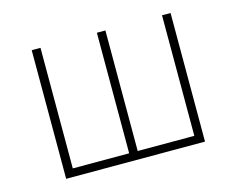

<svg xmlns="http://www.w3.org/2000/svg" viewBox="-79 -643 939 760"><g transform="rotate(-15 390.0 -263.5)"><path d="M105 0V-527H141V-33H372V-527H407V-33H639V-527H674V0Z"/></g></svg>

Font: Noto Sans KR Thin
Style: Regular
Weight: 100
Designer: Ryoko NISHIZUKA 西塚涼子 (kana, bopomofo & ideographs); Paul D. Hunt (Latin, Greek & Cyrillic); Sandoll Communications 산돌커뮤니
Foundry: Adobe
Version: Version 2.004-H2;hotconv 1.0.118;makeotfexe 2.5.65603